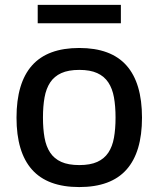

<svg xmlns="http://www.w3.org/2000/svg" viewBox="-20 -747 642 778"><path d="M46.9 -270.2Q46.9 -410.9 109.7 -481.7Q172.6 -552.6 301.1 -552.6Q429.7 -552.6 492.5 -481.7Q555.4 -410.9 555.4 -270.2Q555.4 -130.3 492.5 -59.7Q429.7 11 301.1 11Q172.6 11 109.7 -59.7Q46.9 -130.3 46.9 -270.2ZM301.5 -78.1Q345.5 -78.1 373.9 -90.9Q402.3 -103.7 418.9 -128.4Q435.4 -153.1 441.8 -188.9Q448.2 -224.8 448.2 -270.6Q448.2 -316.4 441.8 -352.3Q435.4 -388.1 418.9 -413Q402.3 -437.9 373.9 -450.8Q345.5 -463.8 301.5 -463.8Q257.1 -463.8 228.5 -450.8Q199.9 -437.9 183.4 -413Q166.9 -388.1 160.5 -352.3Q154.1 -316.4 154.1 -270.6Q154.1 -224.8 160.5 -188.9Q166.9 -153.1 183.4 -128.4Q199.9 -103.7 228.5 -90.9Q257.1 -78.1 301.5 -78.1ZM132.8 -652.7V-727.3H469.8V-652.7Z"/></svg>

Font: Cannonade Med
Style: Regular
Weight: 500
Designer: Rasmus Andersson
Foundry: rsms
Version: Version 3.012;git-f93a4a705